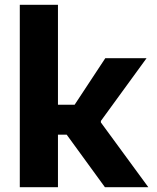

<svg xmlns="http://www.w3.org/2000/svg" viewBox="-20 -785 660 805"><path d="M223 0V-220.5H259.5L420 0H602L403 -271.5V-278L594.5 -541H421.5L293 -346H223V-765H63V0Z"/></svg>

Font: Monaspace Neon ExtraBold
Style: Regular
Weight: 800
Designer: Riley Cran & the Lettermatic Team
Foundry: Lettermatic
Version: Version 1.200 (Monaspace Neon)